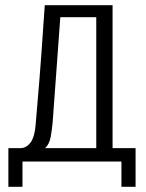

<svg xmlns="http://www.w3.org/2000/svg" viewBox="-20 -611 561 738"><path d="M12.2 106.9V-41.6H61.3Q83.3 -43.6 98 -63.9Q112.8 -84.2 116.8 -129.3Q120.3 -170.4 124.2 -217.1Q128.1 -263.8 132.1 -312.6Q136.2 -361.3 139.5 -409.8Q142.8 -458.4 146 -504.7Q149.2 -550.9 152.1 -591H412.7V-41.6H501.1V106.9H446.8V9.9H66.4V106.9ZM153.2 -41.6H350V-544.8H211.8Q204 -442.5 197 -341.3Q189.9 -240.1 182.2 -138.5Q179.9 -113.7 174.8 -84.9Q169.6 -56 153.2 -41.6Z"/></svg>

Font: Alumni Sans SC Thin
Style: Regular
Weight: 100
Designer: Robert E. Leuschke
Foundry: Robert E. Leuschke
Version: Version 1.018